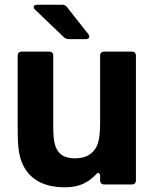

<svg xmlns="http://www.w3.org/2000/svg" viewBox="-20 -783 655 815"><path d="M77 -84Q64 -112 59.5 -145Q55 -178 55 -244V-546Q55 -564 73 -564H188Q206 -564 206 -546V-242Q206 -200 212 -174.5Q218 -149 232 -134Q253 -111 298 -111Q352 -111 378 -143Q393 -160 399 -188Q405 -216 405 -262V-546Q405 -564 423 -564H539Q557 -564 557 -546V-18Q557 0 539 0H423Q405 0 405 -18V-33Q405 -49 397 -49Q392 -49 386 -41Q360 -14 329 -1Q298 12 256 12Q123 12 77 -84ZM272 -617Q259 -617 250 -626L130 -741Q123 -747 123 -753Q123 -763 139 -763H244Q258 -763 265 -752L355 -638Q359 -633 359 -628Q359 -617 344 -617Z"/></svg>

Font: Open Sauce Two ExtraBold
Style: Regular
Weight: 800
Designer: Alfredo Marco Pradil
Foundry: Creative Sauce Fz LLC
Version: Version 1.477